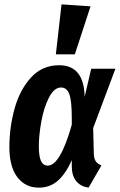

<svg xmlns="http://www.w3.org/2000/svg" viewBox="-20 -845 549 880"><path d="M368 -401 398 -530H509L407 -258L410 -139Q411 -117 419.5 -105Q428 -93 445 -87L386 15Q350 10 330 -14Q310 -38 309 -80V-111Q282 -50 246 -17.5Q210 15 158 15Q96 15 59.5 -33Q23 -81 23 -171Q23 -260 46.5 -346Q70 -432 121.5 -489Q173 -546 251 -546Q365 -546 368 -401ZM158 -174Q158 -128 168 -107Q178 -86 199 -86Q256 -86 309 -273V-304Q309 -384 297.5 -414Q286 -444 260 -444Q228 -444 204.5 -398Q181 -352 169.5 -288.5Q158 -225 158 -174ZM395 -816 323 -596H236L262 -825Z"/></svg>

Font: Fira Sans Compressed SemiBold
Style: Italic
Weight: 600
Width: 1
Italic angle: -8°
Designer: bBox Type GmbH & Carrois Corporate GbR & Edenspiekermann AG
Foundry: bBox Type GmbH & Carrois Corporate GbR & Edenspiekermann AG
Version: Version 4.301